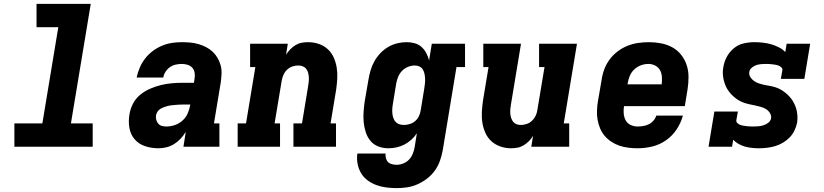

<svg xmlns="http://www.w3.org/2000/svg" viewBox="-20 -755 4240 988"><path d="M54 0V-120H198L280 -615H168V-735H447L345 -120H457V0Z M795 8Q760 8 727.5 -2.5Q695 -13 673.5 -37.5Q652 -62 646 -96Q640 -130 646 -165Q650 -193 663.5 -220Q677 -247 700.5 -266.5Q724 -286 751.5 -298Q779 -310 807 -317Q835 -324 863.5 -326.5Q892 -329 920 -329H978L981 -350Q984 -365 981.5 -380.5Q979 -396 969.5 -406.5Q960 -417 945.5 -421.5Q931 -426 915 -426Q900 -426 884 -422.5Q868 -419 854.5 -409.5Q841 -400 832 -386Q823 -372 820 -356H683Q689 -383 699.5 -407.5Q710 -432 726.5 -453.5Q743 -475 765.5 -492Q788 -509 813 -519.5Q838 -530 864 -534Q890 -538 915 -538Q937 -538 959 -536Q981 -534 1001.5 -528Q1022 -522 1040.5 -512.5Q1059 -503 1074 -489Q1089 -475 1099.5 -457Q1110 -439 1115.5 -418.5Q1121 -398 1120 -375.5Q1119 -353 1116 -331L1081 -120H1109V0H924L936 -77Q925 -58 909.5 -41.5Q894 -25 875.5 -13.5Q857 -2 836 3Q815 8 795 8ZM836 -104Q858 -104 880 -111.5Q902 -119 919.5 -135Q937 -151 946 -172Q955 -193 959 -215V-217H920Q910 -217 900.5 -216.5Q891 -216 881.5 -215Q872 -214 862 -213Q852 -212 842.5 -209.5Q833 -207 823.5 -203.5Q814 -200 805 -194.5Q796 -189 790.5 -180.5Q785 -172 783 -162Q781 -150 784 -138.5Q787 -127 794.5 -118.5Q802 -110 813 -107Q824 -104 836 -104Z M1203 0V-120H1246L1294 -410H1267V-530H1461L1452 -474Q1462 -489 1474 -501.5Q1486 -514 1501 -523Q1516 -532 1532.5 -535Q1549 -538 1565 -538Q1594 -538 1620.5 -529Q1647 -520 1666.5 -502Q1686 -484 1697 -459.5Q1708 -435 1712.5 -408Q1717 -381 1715.5 -352Q1714 -323 1710 -295L1681 -120H1709V0H1490V-120H1534L1566 -314Q1568 -326 1569 -337.5Q1570 -349 1569 -360.5Q1568 -372 1565 -382.5Q1562 -393 1555 -401.5Q1548 -410 1537.5 -414Q1527 -418 1515 -418Q1500 -418 1485 -413Q1470 -408 1458 -397Q1446 -386 1439.5 -371.5Q1433 -357 1430 -342L1393 -120H1421V0Z M2021 213Q1994 213 1967 209.5Q1940 206 1916 197Q1892 188 1871.5 173Q1851 158 1838 136Q1825 114 1820 87.5Q1815 61 1819 35H1964Q1963 47 1966 59Q1969 71 1977 79Q1985 87 1997 90Q2009 93 2021 93Q2038 93 2055.5 86Q2073 79 2085.5 65.5Q2098 52 2104.5 35Q2111 18 2114 1L2125 -69Q2113 -51 2096.5 -36Q2080 -21 2060.5 -11Q2041 -1 2020 3.5Q1999 8 1978 8Q1951 8 1926.5 -1.5Q1902 -11 1886 -30.5Q1870 -50 1862 -75Q1854 -100 1851.5 -126.5Q1849 -153 1851 -180.5Q1853 -208 1857 -235L1876 -345Q1880 -369 1887 -393Q1894 -417 1906.5 -439.5Q1919 -462 1937 -481Q1955 -500 1977 -513Q1999 -526 2023.5 -532Q2048 -538 2073 -538Q2094 -538 2114 -532.5Q2134 -527 2149 -513.5Q2164 -500 2173.5 -482Q2183 -464 2188 -444L2202 -530H2373V-410H2329L2258 20Q2253 47 2243.5 73.5Q2234 100 2217.5 123Q2201 146 2177.5 164Q2154 182 2128 193.5Q2102 205 2075 209Q2048 213 2021 213ZM2059 -112Q2074 -112 2089.5 -117Q2105 -122 2117 -132.5Q2129 -143 2136 -158Q2143 -173 2145 -188L2163 -298Q2165 -311 2166.5 -324Q2168 -337 2167.5 -349.5Q2167 -362 2164.5 -374.5Q2162 -387 2156 -397Q2150 -407 2139 -412.5Q2128 -418 2115 -418Q2097 -418 2079.5 -411Q2062 -404 2049 -390.5Q2036 -377 2029 -360Q2022 -343 2019 -326L2001 -216Q1999 -204 1998.5 -191.5Q1998 -179 1999.5 -167.5Q2001 -156 2005 -145.5Q2009 -135 2016.5 -127Q2024 -119 2035.5 -115.5Q2047 -112 2059 -112Z M2610 8Q2582 8 2555.5 -1Q2529 -10 2509 -28Q2489 -46 2478 -70.5Q2467 -95 2462.5 -122Q2458 -149 2459.5 -178Q2461 -207 2465 -235L2494 -410H2467V-530H2661L2609 -216Q2607 -204 2606 -192.5Q2605 -181 2606 -169.5Q2607 -158 2610.5 -147.5Q2614 -137 2620.5 -128.5Q2627 -120 2637.5 -116Q2648 -112 2660 -112Q2675 -112 2690 -117Q2705 -122 2717 -133Q2729 -144 2736 -158.5Q2743 -173 2745 -188L2782 -410H2754V-530H2949L2881 -120H2909V0H2714L2723 -56Q2714 -41 2701.5 -28.5Q2689 -16 2674 -7Q2659 2 2642.5 5Q2626 8 2610 8Z M3261 8Q3237 8 3213 5Q3189 2 3167 -5.5Q3145 -13 3125.5 -26Q3106 -39 3091.5 -56Q3077 -73 3068 -94.5Q3059 -116 3055 -139Q3051 -162 3052 -186.5Q3053 -211 3057 -235L3076 -345Q3080 -373 3090 -399.5Q3100 -426 3117.5 -449.5Q3135 -473 3159 -491Q3183 -509 3209.5 -519.5Q3236 -530 3264 -534Q3292 -538 3319 -538Q3351 -538 3382 -532Q3413 -526 3439.5 -511.5Q3466 -497 3485 -473Q3504 -449 3513.5 -420Q3523 -391 3523 -359Q3523 -327 3518 -295L3504 -209H3191Q3188 -190 3189.5 -171Q3191 -152 3199.5 -136Q3208 -120 3225 -112Q3242 -104 3261 -104Q3275 -104 3290 -106.5Q3305 -109 3318.5 -115.5Q3332 -122 3342.5 -134Q3353 -146 3357 -160H3494Q3484 -123 3462 -89.5Q3440 -56 3407 -33Q3374 -10 3336 -1Q3298 8 3261 8ZM3209 -321H3385Q3387 -340 3386 -359Q3385 -378 3376.5 -393.5Q3368 -409 3352 -417.5Q3336 -426 3316 -426Q3297 -426 3278 -419Q3259 -412 3244 -398Q3229 -384 3221 -365Q3213 -346 3210 -327Z M3885 8Q3867 8 3848.5 6Q3830 4 3812.5 -1Q3795 -6 3779.5 -15Q3764 -24 3753 -36L3747 0H3626L3656 -181H3777L3769 -136Q3768 -128 3774 -122Q3780 -116 3787.5 -113Q3795 -110 3803.5 -108.5Q3812 -107 3820.5 -106Q3829 -105 3837.5 -104.5Q3846 -104 3854 -104Q3867 -104 3880.5 -105Q3894 -106 3907.5 -110Q3921 -114 3933 -123Q3945 -132 3948 -146Q3950 -160 3942 -173Q3934 -186 3922 -193.5Q3910 -201 3895.5 -205Q3881 -209 3867 -212Q3853 -215 3838.5 -218Q3824 -221 3810.5 -225.5Q3797 -230 3784.5 -237Q3772 -244 3761 -253Q3750 -262 3740.5 -272.5Q3731 -283 3723.5 -295Q3716 -307 3711 -320.5Q3706 -334 3703 -348.5Q3700 -363 3699.5 -378Q3699 -393 3702 -408Q3706 -436 3719.5 -461.5Q3733 -487 3755.5 -506Q3778 -525 3806 -531.5Q3834 -538 3861 -538Q3883 -538 3905.5 -535.5Q3928 -533 3948.5 -527Q3969 -521 3988 -511.5Q4007 -502 4021 -487L4028 -530H4149L4119 -349H3998L4006 -394Q4007 -402 4001 -408Q3995 -414 3987.5 -417Q3980 -420 3972 -421.5Q3964 -423 3955.5 -424Q3947 -425 3938.5 -425.5Q3930 -426 3922 -426Q3909 -426 3896.5 -425Q3884 -424 3872 -420Q3860 -416 3849 -407Q3838 -398 3836 -386Q3833 -371 3841 -358.5Q3849 -346 3860.5 -338Q3872 -330 3886 -325.5Q3900 -321 3914.5 -318Q3929 -315 3943.5 -312.5Q3958 -310 3971.5 -305.5Q3985 -301 3997.5 -294Q4010 -287 4021 -278Q4032 -269 4041.5 -259Q4051 -249 4058.5 -237Q4066 -225 4071.5 -212Q4077 -199 4080 -184.5Q4083 -170 4083.5 -155Q4084 -140 4082 -125Q4078 -104 4068.5 -84Q4059 -64 4043.5 -48Q4028 -32 4008.5 -20.5Q3989 -9 3968.5 -3Q3948 3 3927 5.5Q3906 8 3885 8Z"/></svg>

Font: Iosevka Slab HvExObl
Style: Regular
Weight: 900
Width: 7
Italic angle: -9°
Monospace: yes
Designer: Belleve Invis
Foundry: Belleve Invis
Version: Version 11.1.1; ttfautohint (v1.8.3)